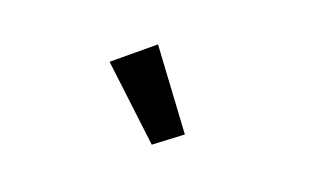

<svg xmlns="http://www.w3.org/2000/svg" viewBox="-41 -794 644 386"><g transform="rotate(15 281.5 -601.0)"><path d="M290 -502 349 -539 250 -700 165 -641Z"/></g></svg>

Font: Inconsolata SemiExpanded
Style: Bold
Weight: 700
Width: 6
Monospace: yes
Designer: Raph Levien, Cyreal, Brenton Simpson
Foundry: Raph Levien, Cyreal, Google
Version: Version 3.100